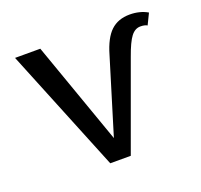

<svg xmlns="http://www.w3.org/2000/svg" viewBox="-83 -514 636 607"><g transform="rotate(-20 234.5 -210.5)"><path d="M409 -421Q443 -421 469 -406L451 -369Q443 -374 428 -374Q410 -374 396.5 -356.5Q383 -339 367 -294L260 0H191L22 -416H107L229 -71L306 -323Q321 -375 345.5 -398Q370 -421 409 -421Z"/></g></svg>

Font: EauTest Medium
Style: Regular
Weight: 500
Designer: Christian Thalmann (Catharsis Fonts)
Version: Version 0.001;PS 000.001;hotconv 1.0.88;makeotf.lib2.5.64775